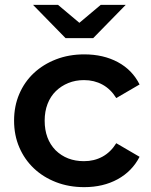

<svg xmlns="http://www.w3.org/2000/svg" viewBox="-20 -764 621 791"><path d="M38 -267Q38 -327 59.5 -377Q81 -427 119.5 -463Q158 -499 211 -519.5Q264 -540 327 -540Q406 -540 465.5 -508Q525 -476 555 -416L459 -360Q436 -397 402 -415.5Q368 -434 326 -434Q291 -434 261.5 -422Q232 -410 210 -388.5Q188 -367 176 -336Q164 -305 164 -267Q164 -191 209 -145Q255 -100 326 -100Q368 -100 402 -118.5Q436 -137 459 -174L555 -118Q524 -58 464.5 -25.5Q405 7 327 7Q264 7 211 -13.5Q158 -34 119.5 -70.5Q81 -107 59.5 -157Q38 -207 38 -267ZM498 -744 364 -607H250L116 -744H219L307 -670L395 -744Z"/></svg>

Font: CMG Sans SemiBold
Style: Regular
Weight: 600
Designer: Julieta Ulanovsky
Foundry: Julieta Ulanovsky
Version: Version 7.200